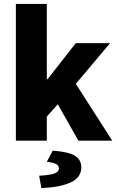

<svg xmlns="http://www.w3.org/2000/svg" viewBox="-20 -718 598 980"><path d="M61 0V-698H219V-314H223L367 -498H542L367 -290L553 0H380L275 -186L219 -123V0ZM191 242 180 179Q237 176 259 167Q281 158 281 141Q281 128 266.5 119.5Q252 111 219 108L249 51Q332 57 363.5 77.5Q395 98 395 136Q395 188 341 213Q287 238 191 242Z"/></svg>

Font: Source Sans 3 ExtraBold
Style: Regular
Weight: 800
Designer: Paul D. Hunt
Foundry: Adobe
Version: Version 3.052;hotconv 1.1.0;makeotfexe 2.6.0